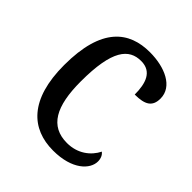

<svg xmlns="http://www.w3.org/2000/svg" viewBox="-158 -654 773 773"><g transform="rotate(45 228.5 -268.0)"><path d="M262 10C371 10 421 -43 421 -87C421 -105 414 -118 404 -126C383 -84 340 -51 280 -51C184 -51 144 -124 144 -266C144 -445 189 -496 258 -496C319 -496 335 -445 335 -382C393 -382 420 -398 420 -444C420 -512 343 -546 258 -546C140 -546 50 -479 50 -265C50 -69 138 10 262 10Z"/></g></svg>

Font: Noto Serif Sinhala SemiCondensed
Style: Regular
Weight: 400
Width: 4
Designer: Jelle Bosma - Monotype Design Team
Foundry: Monotype Imaging Inc.
Version: Version 2.007